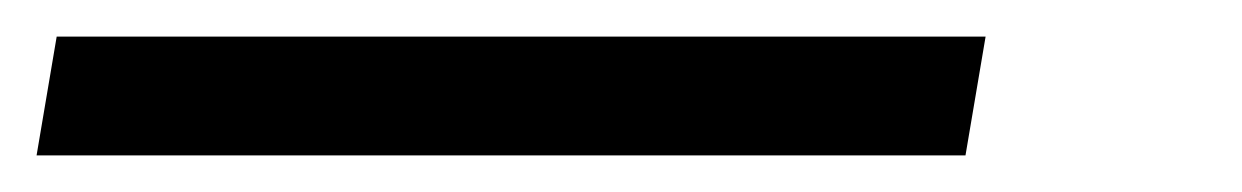

<svg xmlns="http://www.w3.org/2000/svg" viewBox="-31 15 679 105"><path d="M-11 100 0 35H508L497 100Z"/></svg>

Font: DM Sans 24pt Light
Style: Italic
Weight: 300
Italic angle: -10°
Designer: Colophon Foundry, Jonny Pinhorn
Foundry: Colophon Foundry
Version: Version 4.004;gftools[0.9.30]